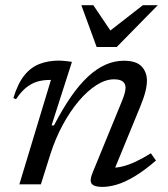

<svg xmlns="http://www.w3.org/2000/svg" viewBox="-20 -724 658 754"><path d="M43 -334.5 32.5 -339Q50 -396.5 76 -428.5Q102 -460.5 136.2 -473.2Q170.5 -486 211 -486Q220 -486 228.2 -485.2Q236.5 -484.5 245 -483.5Q253.5 -482.5 262.5 -481L182.5 -231.5H192Q225.5 -296 258.5 -343.8Q291.5 -391.5 325.5 -423Q359.5 -454.5 394.5 -470Q429.5 -485.5 466.5 -485.5Q515 -485.5 536 -463.2Q557 -441 557 -407Q557 -388.5 551 -364.2Q545 -340 530 -303.5L421.5 -39.5L416 -65.5Q437 -64.5 461.5 -70.5Q486 -76.5 514 -89.8Q542 -103 572.5 -122L592.5 -93.5Q546 -53.5 507.8 -30.8Q469.5 -8 438.5 1Q407.5 10 382 10Q349.5 10 340 -2.5Q330.5 -15 344.5 -48L457.5 -323.5Q466 -344 469.5 -357.2Q473 -370.5 473 -380Q473 -395 462.2 -403.8Q451.5 -412.5 427.5 -412.5Q394.5 -412.5 358.8 -389.8Q323 -367 289 -326.8Q255 -286.5 226.2 -233.2Q197.5 -180 178 -119L140.5 0H56L180 -410Q179 -410 177.2 -410Q175.5 -410 174 -410Q147.5 -410 125 -403Q102.5 -396 82.2 -379.5Q62 -363 43 -334.5ZM599.5 -703.5 438.5 -539.5H359.5L299.5 -703.5H346.5L420 -594.5H401L541 -703.5Z"/></svg>

Font: Newsreader 11pt
Style: Italic
Weight: 400
Italic angle: -17°
Version: Version 1.003